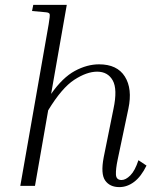

<svg xmlns="http://www.w3.org/2000/svg" viewBox="-20 -760 647 785"><path d="M579 -83Q557 -38 528.5 -16.5Q500 5 468 5Q429 5 410 -22Q391 -49 404 -117L444 -315Q461 -395 441 -431Q421 -467 377 -467Q335 -467 284 -434Q233 -401 177 -309L123 0H63L179 -661Q185 -696 183 -702.5Q181 -709 166 -710L111 -715L116 -740H253L189 -376Q236 -443 286 -470Q336 -497 385 -497Q459 -497 490.5 -447Q522 -397 505 -316L461 -107Q453 -69 454 -46.5Q455 -24 477 -24Q494 -24 513 -43Q532 -62 546 -105Z"/></svg>

Font: Inria Serif Light
Style: Italic
Weight: 300
Italic angle: -10°
Designer: Black Foundry Team
Foundry: Black Foundry
Version: Version 1.000; ttfautohint (v1.8.3)